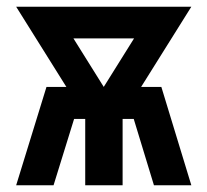

<svg xmlns="http://www.w3.org/2000/svg" viewBox="-20 -550 616 570"><path d="M28 0H139L200 -197H233V0H344V-197H377L437 0H548L459 -292H399L548 -530H28L177 -292H118ZM288 -292 198 -436H378Z"/></svg>

Font: Iosevka Sparkle
Style: Bold
Weight: 700
Designer: Belleve Invis
Foundry: Belleve Invis
Version: Version 4.5.0; ttfautohint (v1.8.3)